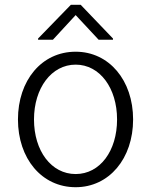

<svg xmlns="http://www.w3.org/2000/svg" viewBox="-20 -770 631 802"><path d="M296 12C436 12 536 -108 536 -271C536 -434 436 -554 296 -554C154 -554 55 -434 55 -271C55 -108 154 12 296 12ZM122 -271C122 -402 195 -500 296 -500C397 -500 469 -402 469 -271C469 -140 398 -43 296 -43C194 -43 122 -140 122 -271ZM139 -604H201L296 -707L392 -604H452V-609L317 -750H276L139 -609Z"/></svg>

Font: Wafeq Light
Style: Regular
Weight: 300
Designer: Rasmus Andersson & Azza Alameddine
Foundry: Google & TypeTogether
Version: Version 3.000;January 28, 2025;FontCreator 15.0.0.3014 64-bi